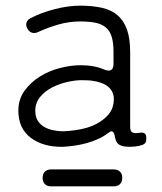

<svg xmlns="http://www.w3.org/2000/svg" viewBox="-20 -804 575 680"><path d="M202 -284Q133 -283 89 -316Q45 -349 45 -412Q45 -452 66.5 -482Q88 -512 120.5 -532.5Q153 -553 192 -563Q231 -573 265 -573Q314 -573 348 -558Q357 -554 365 -554Q382 -554 382 -579V-620Q382 -653 375.5 -674Q369 -695 354.5 -707Q340 -719 318 -723.5Q296 -728 264 -728Q225 -728 188 -717.5Q151 -707 116 -691Q109 -687 101 -687Q86 -687 78 -701Q71 -712 73.5 -722.5Q76 -733 87 -739Q125 -759 173.5 -771.5Q222 -784 264 -784Q309 -784 342.5 -776Q376 -768 397.5 -749Q419 -730 430 -698.5Q441 -667 441 -620V-355Q441 -336 452 -334Q455 -332 461.5 -332.5Q468 -333 477 -334Q498 -337 498 -317V-309Q498 -296 485 -291L471 -287Q455 -284 439 -284Q406 -284 395 -298Q389 -307 386 -324Q383 -339 375 -339Q371 -339 363 -333Q348 -321 328 -312Q308 -303 286.5 -297Q265 -291 243 -288Q221 -285 202 -284ZM205 -339Q226 -340 247.5 -343Q269 -346 289 -352Q309 -358 327.5 -368.5Q346 -379 361 -395Q385 -420 383 -459Q380 -490 349 -506Q317 -521 269 -520Q246 -520 217.5 -513.5Q189 -507 164 -494Q139 -481 122 -460.5Q105 -440 105 -411Q105 -390 114 -376Q123 -362 137.5 -354Q152 -346 169.5 -342.5Q187 -339 205 -339ZM131 -174Q131 -188 139 -196Q147 -204 161 -204H383Q397 -204 405 -196Q413 -188 413 -174Q413 -160 405 -152Q397 -144 383 -144H161Q147 -144 139 -152Q131 -160 131 -174Z"/></svg>

Font: Higure Gothic
Style: Regular
Weight: 400
Designer: Yoshimichi Ohira
Foundry: Positype
Version: Version 1.000